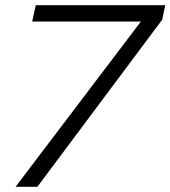

<svg xmlns="http://www.w3.org/2000/svg" viewBox="-20 -720 657 740"><path d="M40 0 523 -637H104L118 -700H617L605 -644L124 0Z"/></svg>

Font: Red Hat Display
Style: Italic
Weight: 400
Italic angle: -12°
Designer: Pentagram, MCKL
Foundry: Pentagram, MCKL
Version: Version 1.023; ttfautohint (v1.8.3)